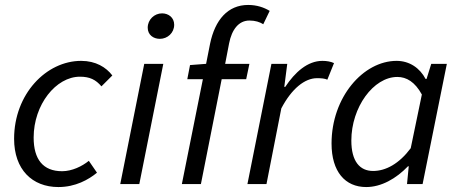

<svg xmlns="http://www.w3.org/2000/svg" viewBox="-20 -744 1858 776"><path d="M216 12C285 12 338 -18 372 -46L339 -94C312 -72 271 -52 231 -52C154 -52 116 -100 116 -188C116 -321 206 -434 303 -434C343 -434 367 -422 390 -395L434 -439C409 -472 367 -498 308 -498C167 -498 37 -364 37 -183C37 -59 110 12 216 12Z M466 0H543L640 -486H563ZM626 -587C657 -587 684 -611 684 -644C684 -673 661 -690 635 -690C604 -690 577 -665 577 -632C577 -603 600 -587 626 -587Z M715 0H792L876 -424H975L988 -486H890L906 -569C917 -625 945 -661 988 -661C1012 -661 1030 -655 1044 -646L1070 -700C1047 -714 1018 -724 983 -724C901 -724 849 -664 829 -567L813 -486L748 -481L737 -424H800Z M980 0H1057L1117 -306C1159 -386 1212 -428 1261 -428C1278 -428 1292 -427 1303 -422L1330 -489C1317 -495 1301 -498 1283 -498C1223 -498 1172 -452 1133 -393H1129L1141 -486H1077Z M1460 12C1521 12 1581 -22 1629 -72H1632L1625 0H1688L1786 -486H1723L1704 -425H1700C1677 -469 1635 -498 1583 -498C1448 -498 1320 -351 1320 -164C1320 -50 1375 12 1460 12ZM1488 -53C1434 -53 1400 -92 1400 -176C1400 -310 1489 -433 1586 -433C1623 -433 1657 -413 1685 -362L1640 -145C1593 -82 1539 -53 1488 -53Z"/></svg>

Font: Source Sans Pro
Style: Italic
Weight: 400
Italic angle: -11°
Designer: Paul D. Hunt
Foundry: Adobe Systems Incorporated
Version: Version 3.006;hotconv 1.0.111;makeotfexe 2.5.65597